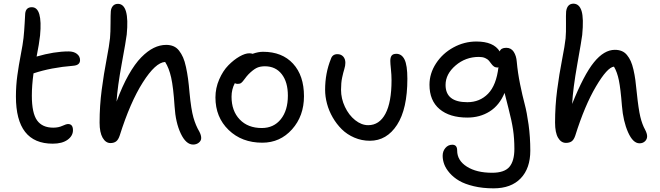

<svg xmlns="http://www.w3.org/2000/svg" viewBox="-20 -780 3643 1060"><path d="M271 13.2Q67.9 13.2 67.9 -247.1Q67.9 -306.6 75.7 -363.3Q83.5 -419.9 94.7 -477.8Q106 -535.6 109.9 -570.8Q113.8 -607.9 116.2 -652.3Q118.7 -696.8 119.1 -705.1Q122.6 -740.2 155.8 -740.2Q215.8 -740.2 201.2 -584Q196.3 -539.1 182.1 -467.8Q279.3 -496.1 358.9 -496.1Q387.2 -496.1 404.5 -482.7Q421.9 -469.2 421.9 -448.2Q421.9 -419.9 384.8 -417Q261.2 -407.2 165 -375Q155.8 -308.1 155.8 -252Q155.8 -155.8 184.6 -115.5Q213.4 -75.2 273.9 -75.2Q302.7 -75.2 324.2 -85.2Q345.7 -95.2 356 -95.2Q382.8 -95.2 382.8 -61Q382.8 -29.8 353 -8.3Q323.2 13.2 271 13.2Z M589.8 9.8Q563.5 9.8 546.6 -19.5Q529.8 -48.8 529.8 -103Q529.8 -195.3 541.5 -284.2Q553.2 -373 568.4 -451.9Q583.5 -530.8 587.4 -569.8Q590.3 -602.5 590.3 -651.1Q590.3 -699.7 591.8 -717.8Q593.3 -735.4 603.3 -747.1Q613.3 -758.8 631.8 -758.8Q695.8 -757.3 679.7 -589.8Q675.8 -556.6 652.1 -428.2Q628.4 -299.8 623.5 -219.2Q654.8 -304.2 689.7 -366Q724.6 -427.7 759.8 -463.4Q794.9 -499 828.9 -515.6Q862.8 -532.2 897.5 -532.2Q919.9 -532.2 937.7 -524.7Q955.6 -517.1 968.5 -500.5Q981.4 -483.9 990.7 -462.9Q1000 -441.9 1006.8 -409.9Q1013.7 -377.9 1018.1 -345.5Q1022.5 -313 1026.4 -268.1Q1035.2 -175.3 1047.9 -131.1Q1060.5 -86.9 1080.6 -53.2Q1090.8 -33.7 1090.8 -18.1Q1090.8 -2.9 1077.6 7.6Q1064.5 18.1 1046.4 18.1Q1006.8 18.1 978 -42.7Q949.2 -103.5 943.8 -192.9Q937 -298.3 925 -351.6Q913.1 -404.8 891.6 -438Q838.4 -435.1 768.6 -325.2Q698.7 -215.3 640.6 -30.8Q632.8 -7.8 620.6 1Q608.4 9.8 589.8 9.8Z M1428.2 7.8Q1314.9 7.8 1242.2 -62.5Q1169.4 -132.8 1169.4 -242.2Q1169.4 -293.9 1190.2 -341.6Q1210.9 -389.2 1241 -419.7Q1271 -450.2 1302.2 -468Q1333.5 -485.8 1356.4 -485.8Q1367.2 -485.8 1374.5 -482.9Q1405.8 -494.1 1432.1 -494.1Q1537.6 -494.1 1597.9 -428.5Q1658.2 -362.8 1658.2 -249Q1658.2 -139.6 1592.3 -65.9Q1526.4 7.8 1428.2 7.8ZM1258.3 -246.1Q1258.3 -167.5 1303.5 -120.4Q1348.6 -73.2 1425.3 -73.2Q1491.2 -73.2 1530.3 -121.8Q1569.3 -170.4 1569.3 -252Q1569.3 -327.1 1535.4 -370.6Q1501.5 -414.1 1442.4 -414.1Q1413.6 -414.1 1394.3 -403.6Q1375 -393.1 1352.1 -370.1Q1341.8 -359.4 1330.3 -343.5Q1318.8 -327.6 1311.8 -322.3Q1304.7 -316.9 1292.5 -316.9Q1282.7 -316.9 1276.4 -320.8Q1258.3 -286.6 1258.3 -246.1Z M2022 -2.9Q1976.6 -2.9 1936.3 -20.3Q1896 -37.6 1866.9 -66.4Q1837.9 -95.2 1816.9 -131.6Q1795.9 -168 1785.4 -207.3Q1774.9 -246.6 1774.9 -284.2Q1774.9 -376 1806.6 -454.1Q1814.9 -481 1842.8 -481Q1862.8 -481 1874.8 -467.8Q1886.7 -454.6 1886.7 -433.1Q1886.7 -417.5 1880.9 -398.7Q1875 -379.9 1868.9 -351.6Q1862.8 -323.2 1862.8 -284.2Q1862.8 -235.8 1884.3 -190.2Q1905.8 -144.5 1940.7 -116.7Q1975.6 -88.9 2012.7 -88.9Q2074.2 -88.9 2107.9 -152.1Q2141.6 -215.3 2141.6 -336.9Q2141.6 -366.7 2138.2 -398.2Q2134.8 -429.7 2134.8 -443.8Q2134.8 -463.4 2142.3 -473.1Q2149.9 -482.9 2168 -482.9Q2197.8 -482.9 2213.4 -451.4Q2229 -419.9 2229 -345.2Q2229 -178.7 2172.1 -90.8Q2115.2 -2.9 2022 -2.9Z M2705.1 259.8Q2644.5 259.8 2595.5 248Q2546.4 236.3 2515.1 218Q2483.9 199.7 2462.6 175.3Q2441.4 150.9 2432.6 127.2Q2423.8 103.5 2423.8 80.1Q2423.8 54.7 2439 36.9Q2454.1 19 2477.1 19Q2503.9 19 2503.9 50.8Q2503.9 106 2557.4 139.9Q2610.8 173.8 2696.8 173.8Q2764.6 173.8 2792.2 141.4Q2819.8 108.9 2819.8 42Q2819.8 -15.6 2812.5 -64.2Q2805.2 -112.8 2786.9 -183.3Q2768.6 -253.9 2765.6 -267.1Q2737.3 -198.7 2683.6 -164.8Q2629.9 -130.9 2560.1 -130.9Q2462.4 -130.9 2406.7 -177.7Q2351.1 -224.6 2351.1 -312Q2351.1 -374.5 2387.2 -429.9Q2423.3 -485.4 2483.2 -518.1Q2543 -550.8 2609.9 -550.8Q2705.1 -550.8 2738.8 -496.1Q2745.6 -516.1 2774.9 -516.1Q2801.8 -516.1 2816.2 -493.9Q2830.6 -471.7 2833 -439Q2838.4 -378.9 2851.3 -315.2Q2864.3 -251.5 2876.5 -206.1Q2888.7 -160.6 2898.2 -92Q2907.7 -23.4 2907.7 51.8Q2907.7 149.4 2854.7 204.6Q2801.8 259.8 2705.1 259.8ZM2439.9 -311Q2439.9 -215.8 2560.1 -215.8Q2628.9 -215.8 2674.6 -262.7Q2720.2 -309.6 2731.9 -409.2Q2730 -407.2 2726.1 -407.2Q2714.8 -407.2 2706.5 -413.3Q2698.2 -419.4 2692.4 -428Q2686.5 -436.5 2679.2 -445.1Q2671.9 -453.6 2658 -459.7Q2644 -465.8 2624 -465.8Q2550.3 -465.8 2495.1 -418.5Q2439.9 -371.1 2439.9 -311Z M3104.5 8.8Q3077.6 8.8 3061 -19.5Q3044.4 -47.9 3044.4 -103Q3044.4 -195.3 3055.9 -283Q3067.4 -370.6 3083 -450.2Q3098.6 -529.8 3102.5 -567.9Q3105.5 -601.1 3104.7 -649.9Q3104 -698.7 3105.5 -716.8Q3111.3 -759.8 3146.5 -759.8Q3178.7 -758.8 3190.9 -718.8Q3203.1 -678.7 3194.3 -586.9Q3191.4 -561.5 3167.2 -425.8Q3143.1 -290 3138.7 -206.1Q3203.1 -367.2 3259 -436Q3314.9 -504.9 3374.5 -504.9Q3396 -504.9 3412.6 -498Q3429.2 -491.2 3441.4 -476.3Q3453.6 -461.4 3462.2 -442.6Q3470.7 -423.8 3477.3 -395.3Q3483.9 -366.7 3487.8 -337.6Q3491.7 -308.6 3495.6 -268.1Q3504.9 -177.7 3515.1 -135.3Q3525.4 -92.8 3541.5 -64Q3552.7 -42.5 3552.7 -27.8Q3552.7 -11.2 3540.8 0Q3528.8 11.2 3510.7 11.2Q3474.6 11.2 3447.5 -49.6Q3420.4 -110.4 3413.6 -195.8Q3406.2 -290.5 3396.7 -336.7Q3387.2 -382.8 3369.6 -412.1Q3333 -408.7 3270.5 -303Q3208 -197.3 3155.8 -30.8Q3147.9 -7.8 3135.7 0.5Q3123.5 8.8 3104.5 8.8Z"/></svg>

Font: Shantell Sans Irregular
Style: Regular
Weight: 400
Designer: Stephen Nixon, Anya Danilova, Shantell Martin
Foundry: Arrow Type
Version: Version 1.006;[9816181b4]